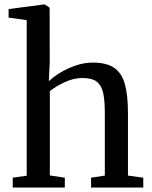

<svg xmlns="http://www.w3.org/2000/svg" viewBox="-20 -839 678 859"><path d="M99.5 -53V-749L18.5 -760V-798.5L176 -819H181L202 -804.5L202.5 -560L198.5 -475.5Q216.5 -493.5 247.8 -512.8Q279 -532 317.5 -545.5Q356 -559 395.5 -559Q457.5 -559 491.8 -534.8Q526 -510.5 539.2 -460.8Q552.5 -411 552.5 -334V-53.5L621 -44V0H387.5V-44L449 -53.5V-334Q449 -386.5 442 -421Q435 -455.5 413.8 -472.8Q392.5 -490 349.5 -490Q310 -490 270.5 -471.8Q231 -453.5 203 -431.5V-54L270 -44V0H37V-44Z"/></svg>

Font: Merriweather Text
Style: Regular
Weight: 400
Designer: Eben Sorkin
Foundry: Eben Sorkin
Version: Version 2.100; ttfautohint (v1.7.19-72a1) -l 8 -r 50 -G 200 